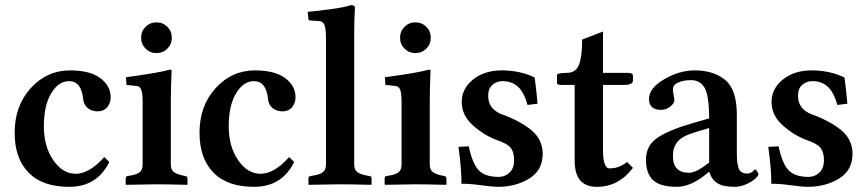

<svg xmlns="http://www.w3.org/2000/svg" viewBox="-20 -718 3377 748"><path d="M405.8 -86.9Q357.9 10.3 249 9.8Q145 9.8 91.1 -45.7Q37.1 -101.1 37.1 -201.2Q37.1 -306.2 100.1 -375Q163.1 -443.8 252.9 -443.8Q330.1 -443.8 370.6 -413.8Q411.1 -383.8 411.1 -339.8Q411.1 -315.9 397.5 -300Q383.8 -284.2 360.8 -284.2Q336.9 -284.2 321.5 -297.1Q306.2 -310.1 304.2 -331.1Q297.4 -401.9 249 -401.9Q208 -401.9 179.4 -354.5Q150.9 -307.1 150.9 -226.1Q150.9 -147 187.5 -94Q224.1 -41 274.9 -41Q328.1 -41 386.2 -106Z M645.5 -321.3V-77.1Q645.5 -57.1 657 -48.1Q668.5 -39.1 692.4 -34.2L702.6 -32.2Q710.4 -30.3 710.4 -22.9V0L708.5 2Q627.4 0 588.4 0L471.7 2L469.7 0V-22.9Q469.7 -30.8 476.6 -32.2L488.8 -34.2Q513.7 -38.1 524.7 -47.6Q535.6 -57.1 535.6 -77.1V-320.8Q535.6 -356 530 -368.9Q524.4 -381.8 513.7 -382.8L472.7 -387.2L470.7 -417Q604.5 -435.1 641.6 -446.8Q648.4 -446.8 648.4 -443.8Q645.5 -371.1 645.5 -321.3ZM547.1 -528.6Q529.8 -545.9 529.8 -571Q529.8 -596.2 547.1 -613.5Q564.5 -630.9 589.6 -630.9Q614.7 -630.9 632.1 -613.5Q649.4 -596.2 649.4 -571Q649.4 -545.9 632.1 -528.6Q614.7 -511.2 589.6 -511.2Q564.5 -511.2 547.1 -528.6Z M1126 -86.9Q1078.1 10.3 969.2 9.8Q865.2 9.8 811.3 -45.7Q757.3 -101.1 757.3 -201.2Q757.3 -306.2 820.3 -375Q883.3 -443.8 973.1 -443.8Q1050.3 -443.8 1090.8 -413.8Q1131.3 -383.8 1131.3 -339.8Q1131.3 -315.9 1117.7 -300Q1104 -284.2 1081.1 -284.2Q1057.1 -284.2 1041.7 -297.1Q1026.4 -310.1 1024.4 -331.1Q1017.6 -401.9 969.2 -401.9Q928.2 -401.9 899.7 -354.5Q871.1 -307.1 871.1 -226.1Q871.1 -147 907.7 -94Q944.3 -41 995.1 -41Q1048.3 -41 1106.4 -106Z M1250 -563Q1250 -608.9 1243.4 -622.6Q1236.8 -636.2 1219.7 -636.2L1188 -638.2Q1182.1 -638.2 1181.6 -643.1L1178.7 -671.9Q1215.8 -674.8 1272.7 -682.9Q1329.6 -690.9 1346.7 -698.2Q1362.8 -698.2 1362.8 -688Q1359.9 -647.9 1359.9 -583V-77.1Q1359.9 -57.1 1371.3 -48.1Q1382.8 -39.1 1408.7 -34.2L1419.9 -32.2Q1427.7 -31.2 1427.7 -22.9V0L1425.8 2Q1341.8 0 1302.7 0L1183.6 2L1181.6 0V-22.9Q1181.6 -30.8 1189.9 -32.2L1201.7 -34.2Q1226.6 -38.1 1238.3 -47.6Q1250 -57.1 1250 -77.1Z M1654.3 -321.3V-77.1Q1654.3 -57.1 1665.8 -48.1Q1677.2 -39.1 1701.2 -34.2L1711.4 -32.2Q1719.2 -30.3 1719.2 -22.9V0L1717.3 2Q1636.2 0 1597.2 0L1480.5 2L1478.5 0V-22.9Q1478.5 -30.8 1485.4 -32.2L1497.6 -34.2Q1522.5 -38.1 1533.4 -47.6Q1544.4 -57.1 1544.4 -77.1V-320.8Q1544.4 -356 1538.8 -368.9Q1533.2 -381.8 1522.5 -382.8L1481.4 -387.2L1479.5 -417Q1613.3 -435.1 1650.4 -446.8Q1657.2 -446.8 1657.2 -443.8Q1654.3 -371.1 1654.3 -321.3ZM1555.9 -528.6Q1538.6 -545.9 1538.6 -571Q1538.6 -596.2 1555.9 -613.5Q1573.2 -630.9 1598.4 -630.9Q1623.5 -630.9 1640.9 -613.5Q1658.2 -596.2 1658.2 -571Q1658.2 -545.9 1640.9 -528.6Q1623.5 -511.2 1598.4 -511.2Q1573.2 -511.2 1555.9 -528.6Z M1766.1 -146 1806.2 -147.9Q1820.3 -81.1 1844.7 -54.9Q1869.1 -28.8 1923.8 -28.8Q1946.8 -28.8 1964.8 -45.4Q1982.9 -62 1982.9 -94.2Q1982.9 -125 1970 -141.6Q1957 -158.2 1917 -171.9Q1867.2 -189.9 1823 -229Q1778.8 -268.1 1778.8 -320.8Q1778.8 -372.6 1823 -408.2Q1867.2 -443.8 1935.1 -443.8Q2005.9 -443.8 2063 -416Q2069.8 -366.2 2074.2 -314L2035.2 -309.1Q2021 -359.9 1997.1 -380.9Q1973.1 -401.9 1938 -401.9Q1915 -401.9 1898.4 -387.5Q1881.8 -373 1881.8 -345.2Q1881.8 -292 1937 -272Q2010.3 -245.1 2052.2 -209Q2094.2 -172.9 2094.2 -119.1Q2094.2 -54.2 2041.5 -22.2Q1988.8 9.8 1920.9 9.8Q1897.9 9.8 1851.6 3.4Q1805.2 -2.9 1777.8 -2Q1778.3 -57.1 1766.1 -146Z M2329.1 -387.2V-134.8Q2329.1 -61.5 2355 -62Q2392.1 -62 2422.9 -86.9L2445.8 -64Q2389.6 10.3 2304.7 9.8Q2218.8 9.8 2218.8 -91.8V-387.2H2168Q2149.9 -387.2 2149.9 -395V-425.8Q2149.9 -433.6 2188 -434.1Q2223.1 -434.1 2235.6 -465.6Q2248 -497.1 2248 -564L2329.1 -595.2V-434.1H2423.8Q2445.8 -434.1 2445.8 -423.8V-403.8Q2445.8 -386.7 2408.7 -387.2Z M2741.2 -47.9Q2674.3 10.3 2616.2 9.8Q2552.2 9.8 2524.4 -16.1Q2496.6 -42 2496.6 -95.2Q2496.6 -150.4 2539.6 -180.2Q2582.5 -210 2670.4 -235.8L2742.7 -256.8Q2742.7 -345.7 2725.1 -375.7Q2707.5 -405.8 2672.4 -405.8Q2642.6 -405.8 2622.1 -396.5Q2601.6 -387.2 2601.6 -371.1Q2601.6 -359.9 2604.5 -346.4Q2607.4 -333 2607.4 -328.1Q2607.4 -315.9 2591.6 -303Q2575.7 -290 2555.7 -290Q2508.8 -290 2508.3 -332Q2508.3 -375 2567.9 -409.4Q2627.4 -443.8 2686.5 -443.8Q2759.8 -443.8 2805.2 -406.5Q2850.6 -369.1 2850.6 -271V-126Q2850.6 -104 2851.6 -92.5Q2852.5 -81.1 2856 -67.6Q2859.4 -54.2 2867.9 -48.1Q2876.5 -42 2890.4 -42Q2904.3 -42 2912.4 -50Q2920.4 -58.1 2921.4 -58.1Q2924.3 -58.1 2929.4 -50.5Q2934.6 -43 2934.6 -38.1Q2934.6 -34.2 2923.6 -23.2Q2912.6 -12.2 2889.4 -1.2Q2866.2 9.8 2841.3 9.8Q2797.4 9.8 2774.9 -4.2Q2752.4 -18.1 2743.7 -47.9ZM2742.7 -85V-219.2L2685.5 -202.1Q2636.7 -187 2619.1 -165.5Q2601.6 -144 2601.6 -109.9Q2601.6 -44.9 2664.6 -44.9Q2692.9 -44.9 2742.7 -85Z M2973.1 -146 3013.2 -147.9Q3027.3 -81.1 3051.8 -54.9Q3076.2 -28.8 3130.9 -28.8Q3153.8 -28.8 3171.9 -45.4Q3189.9 -62 3189.9 -94.2Q3189.9 -125 3177 -141.6Q3164.1 -158.2 3124 -171.9Q3074.2 -189.9 3030 -229Q2985.8 -268.1 2985.8 -320.8Q2985.8 -372.6 3030 -408.2Q3074.2 -443.8 3142.1 -443.8Q3212.9 -443.8 3270 -416Q3276.9 -366.2 3281.2 -314L3242.2 -309.1Q3228 -359.9 3204.1 -380.9Q3180.2 -401.9 3145 -401.9Q3122.1 -401.9 3105.5 -387.5Q3088.9 -373 3088.9 -345.2Q3088.9 -292 3144 -272Q3217.3 -245.1 3259.3 -209Q3301.3 -172.9 3301.3 -119.1Q3301.3 -54.2 3248.5 -22.2Q3195.8 9.8 3127.9 9.8Q3105 9.8 3058.6 3.4Q3012.2 -2.9 2984.9 -2Q2985.4 -57.1 2973.1 -146Z"/></svg>

Font: Linux Libertine
Style: Semibold
Weight: 600
Designer: Philipp H. Poll
Foundry: Philipp H. Poll
Version: Version 5.1.2 ; ttfautohint (v0.9)